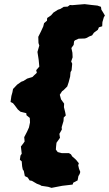

<svg xmlns="http://www.w3.org/2000/svg" viewBox="-20 -801 527 928"><path d="M40 -355 43 -371 63 -392 83 -406 94 -410 111 -421 137 -429 146 -438 158 -449 155 -462 170 -479 167 -511 164 -531 161 -550 170 -581 166 -593 165 -623 178 -649 189 -673 193 -689 207 -701 208 -714 227 -727 238 -740 260 -754 272 -758 288 -768 307 -769 318 -777 329 -776 352 -778 389 -781 406 -779 422 -777 451 -774 468 -768 470 -754 477 -743 487 -726 482 -718 475 -694 474 -674 458 -669 453 -657 434 -643 425 -630 412 -625 397 -617 390 -615 360 -614 342 -606 338 -601 336 -584 325 -569 330 -546 331 -524 324 -504 329 -493 326 -461 321 -453 319 -431 312 -404 305 -383 288 -366 280 -360 269 -343 275 -321 290 -300 289 -283 295 -259 298 -243 288 -233 287 -216 278 -186 279 -175 267 -154 270 -135 253 -111 251 -92 250 -78 259 -66 278 -61H313L323 -55L329 -45L343 -33L348 -28L361 -12L358 -2L362 15L368 30L365 40L359 50L355 71L334 82L331 91L315 93L281 97L260 101L229 107L213 102L180 97L174 93L158 87L134 73L123 71L114 57L100 50L95 25L90 18L87 3L85 -21L76 -29L79 -49L85 -58L81 -93L92 -107L99 -117L97 -138L111 -165L120 -185L125 -209L124 -231L108 -244L107 -254L79 -261L66 -272L52 -291L43 -302L31 -308L35 -337Z"/></svg>

Font: Winky Rough ExtraBold
Style: Italic
Weight: 800
Italic angle: -8.97852°
Designer: Simon Atzbach
Foundry: typofactur
Version: Version 1.206; ttfautohint (v1.8.4.7-5d5b)